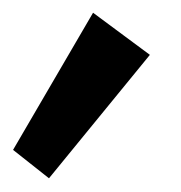

<svg xmlns="http://www.w3.org/2000/svg" viewBox="-20 -836 277 294"><path d="M55 -563 209.5 -752 122.5 -816.5 0 -606.5Z"/></svg>

Font: Spartan SemiBold
Style: Regular
Weight: 600
Designer: Matt Bailey, Mirko Velimirovic
Foundry: Matt Bailey
Version: Version 1.003; ttfautohint (v1.8.3)